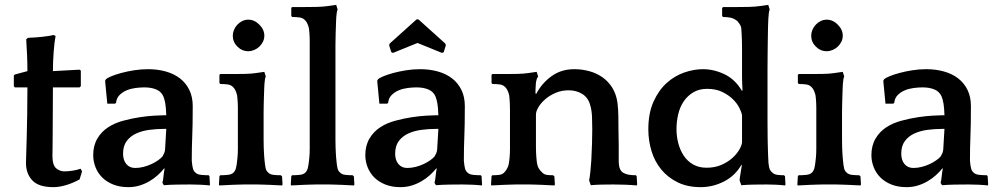

<svg xmlns="http://www.w3.org/2000/svg" viewBox="-20 -760 4100 791"><path d="M308 -400H198Q198 -342 197.5 -292.5Q197 -243 197 -206.5Q197 -170 196.5 -147Q196 -124 196 -119Q196 -80 211 -67Q226 -54 246 -54Q261 -54 280 -57Q299 -60 312 -65L318 -54L308 -21Q281 -6 252.5 2.5Q224 11 200 11Q139 11 113 -17Q87 -45 87 -89Q87 -98 88 -124.5Q89 -151 90 -191.5Q91 -232 92 -285Q93 -338 93 -400H41L37 -405V-449L41 -453L93 -467Q93 -499 91.5 -532.5Q90 -566 88 -598L95 -604L109 -605Q116 -605 128.5 -606Q141 -607 155 -608.5Q169 -610 181.5 -612Q194 -614 200 -616L209 -612Q204 -587 201 -545.5Q198 -504 198 -467L308 -473L313 -469V-405Z M649 -7Q652 -16 653.5 -33Q655 -50 658 -64L657 -67Q645 -52 629.5 -38Q614 -24 595 -13Q576 -2 554.5 4.5Q533 11 509 11Q473 11 446 0Q419 -11 401 -29Q383 -47 373.5 -71Q364 -95 364 -121Q364 -160 381 -189Q398 -218 426 -236Q452 -253 487 -262.5Q522 -272 555 -277Q588 -282 615 -283.5Q642 -285 651 -285H665Q664 -316 661 -333.5Q658 -351 653 -363Q644 -383 623.5 -391.5Q603 -400 575 -400Q558 -400 538.5 -397.5Q519 -395 502 -388Q485 -381 472.5 -368.5Q460 -356 458 -336L454 -333H422L413 -427L416 -433Q422 -439 439 -446Q456 -453 480 -459.5Q504 -466 532.5 -470.5Q561 -475 590 -475Q629 -475 663 -465.5Q697 -456 721.5 -437Q746 -418 760 -389.5Q774 -361 774 -323Q774 -282 773.5 -253Q773 -224 772 -199Q771 -174 770.5 -150.5Q770 -127 770 -98Q772 -75 775 -65Q778 -55 785 -49Q793 -41 809.5 -39.5Q826 -38 840 -38L843 -34L845 0L844 4Q827 2 805 1Q783 0 764 0Q736 0 708 0.5Q680 1 655 3ZM649 -115Q652 -120 655.5 -127Q659 -134 660 -144L665 -229H656Q625 -229 595 -225Q565 -221 541 -210Q517 -199 502 -179Q487 -159 487 -127Q487 -100 500.5 -84Q514 -68 537 -68Q554 -68 571.5 -72.5Q589 -77 604 -84Q619 -91 631 -99.5Q643 -108 649 -115Z M1142 4Q1135 4 1121 3Q1107 2 1091 1.5Q1075 1 1061 0.5Q1047 0 1040 0H986Q979 0 964.5 0.5Q950 1 934.5 1.5Q919 2 904.5 3Q890 4 883 4L882 0L884 -34L887 -38Q902 -38 918 -39.5Q934 -41 942 -49Q949 -56 952 -67Q955 -78 957 -98Q958 -105 958.5 -112Q959 -119 959.5 -127Q960 -135 960 -146Q960 -157 960 -173V-286Q960 -305 960 -316.5Q960 -328 959.5 -336Q959 -344 958.5 -350.5Q958 -357 957 -366Q955 -376 951 -385Q947 -394 944 -397Q934 -410 919 -412Q904 -414 888 -414L884 -418V-452L888 -455H939Q962 -455 988 -455.5Q1014 -456 1034 -459L1069 -464L1075 -445Q1073 -441 1071.5 -432.5Q1070 -424 1069.5 -414.5Q1069 -405 1068.5 -395.5Q1068 -386 1068 -380Q1068 -372 1067.5 -365.5Q1067 -359 1067 -350.5Q1067 -342 1066.5 -329Q1066 -316 1066 -297V-185Q1066 -165 1066.5 -152.5Q1067 -140 1067.5 -131Q1068 -122 1068.5 -114.5Q1069 -107 1070 -98Q1072 -77 1074.5 -66.5Q1077 -56 1085 -49Q1093 -41 1107.5 -39.5Q1122 -38 1137 -38L1142 -33L1144 0ZM939 -613Q939 -625 944 -637Q949 -649 958 -658.5Q967 -668 978.5 -673.5Q990 -679 1003 -679Q1028 -679 1048.5 -658.5Q1069 -638 1069 -613Q1069 -600 1063.5 -588.5Q1058 -577 1048.5 -568Q1039 -559 1027 -554Q1015 -549 1003 -549Q977 -549 958 -568Q939 -587 939 -613Z M1438 4Q1431 4 1417 3Q1403 2 1387 1.5Q1371 1 1357 0.5Q1343 0 1336 0H1282Q1275 0 1260.5 0.5Q1246 1 1230.5 1.5Q1215 2 1200.5 3Q1186 4 1179 4L1178 0L1180 -34L1183 -38Q1198 -38 1214 -39.5Q1230 -41 1238 -49Q1245 -56 1248 -67Q1251 -78 1253 -98Q1254 -105 1254.5 -112Q1255 -119 1255.5 -127Q1256 -135 1256 -146Q1256 -157 1256 -173V-562Q1256 -581 1256 -592.5Q1256 -604 1255.5 -612Q1255 -620 1254.5 -626.5Q1254 -633 1253 -642Q1251 -652 1247 -661Q1243 -670 1240 -673Q1230 -686 1215 -688Q1200 -690 1184 -690L1180 -694V-728L1184 -731H1235Q1258 -731 1284 -731.5Q1310 -732 1330 -735L1365 -740L1371 -721Q1369 -717 1367.5 -708.5Q1366 -700 1365.5 -690.5Q1365 -681 1364.5 -671.5Q1364 -662 1364 -656Q1364 -648 1363.5 -641.5Q1363 -635 1363 -626.5Q1363 -618 1362.5 -605Q1362 -592 1362 -573V-185Q1362 -165 1362.5 -152.5Q1363 -140 1363.5 -131Q1364 -122 1364.5 -114.5Q1365 -107 1366 -98Q1368 -77 1370.5 -66.5Q1373 -56 1381 -49Q1389 -41 1403.5 -39.5Q1418 -38 1433 -38L1438 -33L1440 0Z M1770 -7Q1773 -16 1774.5 -33Q1776 -50 1779 -64L1778 -67Q1766 -52 1750.5 -38Q1735 -24 1716 -13Q1697 -2 1675.5 4.5Q1654 11 1630 11Q1594 11 1567 0Q1540 -11 1522 -29Q1504 -47 1494.5 -71Q1485 -95 1485 -121Q1485 -160 1502 -189Q1519 -218 1547 -236Q1573 -253 1608 -262.5Q1643 -272 1676 -277Q1709 -282 1736 -283.5Q1763 -285 1772 -285H1786Q1785 -316 1782 -333.5Q1779 -351 1774 -363Q1765 -383 1744.5 -391.5Q1724 -400 1696 -400Q1679 -400 1659.5 -397.5Q1640 -395 1623 -388Q1606 -381 1593.5 -368.5Q1581 -356 1579 -336L1575 -333H1543L1534 -427L1537 -433Q1543 -439 1560 -446Q1577 -453 1601 -459.5Q1625 -466 1653.5 -470.5Q1682 -475 1711 -475Q1750 -475 1784 -465.5Q1818 -456 1842.5 -437Q1867 -418 1881 -389.5Q1895 -361 1895 -323Q1895 -282 1894.5 -253Q1894 -224 1893 -199Q1892 -174 1891.5 -150.5Q1891 -127 1891 -98Q1893 -75 1896 -65Q1899 -55 1906 -49Q1914 -41 1930.5 -39.5Q1947 -38 1961 -38L1964 -34L1966 0L1965 4Q1948 2 1926 1Q1904 0 1885 0Q1857 0 1829 0.5Q1801 1 1776 3ZM1770 -115Q1773 -120 1776.5 -127Q1780 -134 1781 -144L1786 -229H1777Q1746 -229 1716 -225Q1686 -221 1662 -210Q1638 -199 1623 -179Q1608 -159 1608 -127Q1608 -100 1621.5 -84Q1635 -68 1658 -68Q1675 -68 1692.5 -72.5Q1710 -77 1725 -84Q1740 -91 1752 -99.5Q1764 -108 1770 -115ZM1704 -680 1814 -581 1817 -574 1808 -545 1801 -542 1700 -583 1599 -542 1592 -545 1583 -574 1586 -581 1696 -680Z M2189 -373Q2212 -417 2252 -446Q2292 -475 2346 -475Q2377 -475 2407 -467Q2437 -459 2461.5 -442Q2486 -425 2502.5 -398.5Q2519 -372 2524 -336Q2527 -310 2527.5 -281Q2528 -252 2528 -223Q2529 -189 2529 -160.5Q2529 -132 2529 -98Q2529 -75 2534.5 -63.5Q2540 -52 2548 -48Q2559 -42 2571.5 -40Q2584 -38 2600 -38L2603 -34L2605 0L2603 4Q2582 2 2556.5 1Q2531 0 2507 0Q2483 0 2459 0.5Q2435 1 2414 3L2407 -17Q2410 -30 2412.5 -56Q2415 -82 2416 -98Q2418 -136 2419 -169Q2420 -202 2420 -228Q2420 -251 2419 -278Q2418 -305 2412 -325Q2404 -357 2379.5 -372.5Q2355 -388 2323 -388Q2293 -388 2268 -377Q2243 -366 2225.5 -350.5Q2208 -335 2198 -318Q2188 -301 2188 -288V-185Q2188 -165 2188 -152.5Q2188 -140 2188.5 -131Q2189 -122 2189.5 -114.5Q2190 -107 2191 -98Q2193 -77 2199.5 -66.5Q2206 -56 2214 -49Q2222 -41 2233 -39.5Q2244 -38 2259 -38L2264 -33L2266 0L2264 4Q2257 4 2243 3Q2229 2 2213 1.5Q2197 1 2183 0.5Q2169 0 2162 0H2107Q2100 0 2085.5 0.5Q2071 1 2055.5 1.5Q2040 2 2025.5 3Q2011 4 2004 4L2003 0L2005 -34L2008 -38Q2024 -38 2036.5 -39.5Q2049 -41 2057 -49Q2064 -56 2070 -67Q2076 -78 2078 -98Q2079 -105 2079.5 -112Q2080 -119 2080.5 -127Q2081 -135 2081 -146Q2081 -157 2081 -173V-276Q2081 -295 2081 -308Q2081 -321 2080.5 -331Q2080 -341 2079.5 -349Q2079 -357 2078 -366Q2076 -376 2072 -385Q2068 -394 2065 -397Q2055 -410 2040 -412Q2025 -414 2009 -414L2005 -418V-452L2009 -455H2060Q2083 -455 2109.5 -455.5Q2136 -456 2156 -459L2191 -464L2197 -445Q2189 -434 2187.5 -414.5Q2186 -395 2186 -375Z M3027 -17Q3027 -24 3030.5 -43.5Q3034 -63 3036 -78L3035 -82Q3009 -36 2963 -12.5Q2917 11 2867 11Q2812 11 2771.5 -9Q2731 -29 2704 -62Q2677 -95 2664 -138Q2651 -181 2651 -227Q2651 -294 2672.5 -341.5Q2694 -389 2727 -418.5Q2760 -448 2799.5 -461.5Q2839 -475 2876 -475Q2921 -475 2965 -454Q3009 -433 3037 -385L3039 -389Q3037 -418 3037 -448.5Q3037 -479 3037 -508Q3037 -539 3037 -559.5Q3037 -580 3036.5 -594Q3036 -608 3035.5 -619Q3035 -630 3034 -642Q3033 -652 3027 -661Q3021 -670 3018 -673Q3004 -684 2990.5 -687Q2977 -690 2959 -690L2955 -694V-727L2959 -731H3016Q3039 -731 3064.5 -731.5Q3090 -732 3110 -735L3145 -740L3151 -721Q3149 -717 3147.5 -706.5Q3146 -696 3145.5 -684Q3145 -672 3144.5 -661Q3144 -650 3144 -644Q3144 -629 3143.5 -615.5Q3143 -602 3143 -584.5Q3143 -567 3142.5 -541.5Q3142 -516 3142 -476V-258Q3142 -216 3142.5 -190.5Q3143 -165 3143.5 -148Q3144 -131 3144.5 -118.5Q3145 -106 3146 -88Q3148 -70 3151.5 -62Q3155 -54 3162 -49Q3170 -41 3184 -39.5Q3198 -38 3210 -38L3214 -34L3216 0L3214 4Q3197 2 3177 1Q3157 0 3139 0Q3112 0 3085 0.5Q3058 1 3034 3ZM2767 -228Q2767 -198 2774.5 -169.5Q2782 -141 2797 -118.5Q2812 -96 2835.5 -82.5Q2859 -69 2891 -69Q2925 -69 2951.5 -80.5Q2978 -92 2996.5 -108.5Q3015 -125 3025.5 -143Q3036 -161 3037 -174V-285Q3035 -298 3025.5 -316.5Q3016 -335 2998.5 -352Q2981 -369 2955 -381.5Q2929 -394 2893 -394Q2860 -394 2836 -379.5Q2812 -365 2796.5 -342Q2781 -319 2774 -289Q2767 -259 2767 -228Z M3525 4Q3518 4 3504 3Q3490 2 3474 1.5Q3458 1 3444 0.5Q3430 0 3423 0H3369Q3362 0 3347.5 0.5Q3333 1 3317.5 1.5Q3302 2 3287.5 3Q3273 4 3266 4L3265 0L3267 -34L3270 -38Q3285 -38 3301 -39.5Q3317 -41 3325 -49Q3332 -56 3335 -67Q3338 -78 3340 -98Q3341 -105 3341.5 -112Q3342 -119 3342.5 -127Q3343 -135 3343 -146Q3343 -157 3343 -173V-286Q3343 -305 3343 -316.5Q3343 -328 3342.5 -336Q3342 -344 3341.5 -350.5Q3341 -357 3340 -366Q3338 -376 3334 -385Q3330 -394 3327 -397Q3317 -410 3302 -412Q3287 -414 3271 -414L3267 -418V-452L3271 -455H3322Q3345 -455 3371 -455.5Q3397 -456 3417 -459L3452 -464L3458 -445Q3456 -441 3454.5 -432.5Q3453 -424 3452.5 -414.5Q3452 -405 3451.5 -395.5Q3451 -386 3451 -380Q3451 -372 3450.5 -365.5Q3450 -359 3450 -350.5Q3450 -342 3449.5 -329Q3449 -316 3449 -297V-185Q3449 -165 3449.5 -152.5Q3450 -140 3450.5 -131Q3451 -122 3451.5 -114.5Q3452 -107 3453 -98Q3455 -77 3457.5 -66.5Q3460 -56 3468 -49Q3476 -41 3490.5 -39.5Q3505 -38 3520 -38L3525 -33L3527 0ZM3322 -613Q3322 -625 3327 -637Q3332 -649 3341 -658.5Q3350 -668 3361.5 -673.5Q3373 -679 3386 -679Q3411 -679 3431.5 -658.5Q3452 -638 3452 -613Q3452 -600 3446.5 -588.5Q3441 -577 3431.5 -568Q3422 -559 3410 -554Q3398 -549 3386 -549Q3360 -549 3341 -568Q3322 -587 3322 -613Z M3855 -7Q3858 -16 3859.5 -33Q3861 -50 3864 -64L3863 -67Q3851 -52 3835.5 -38Q3820 -24 3801 -13Q3782 -2 3760.5 4.5Q3739 11 3715 11Q3679 11 3652 0Q3625 -11 3607 -29Q3589 -47 3579.5 -71Q3570 -95 3570 -121Q3570 -160 3587 -189Q3604 -218 3632 -236Q3658 -253 3693 -262.5Q3728 -272 3761 -277Q3794 -282 3821 -283.5Q3848 -285 3857 -285H3871Q3870 -316 3867 -333.5Q3864 -351 3859 -363Q3850 -383 3829.5 -391.5Q3809 -400 3781 -400Q3764 -400 3744.5 -397.5Q3725 -395 3708 -388Q3691 -381 3678.5 -368.5Q3666 -356 3664 -336L3660 -333H3628L3619 -427L3622 -433Q3628 -439 3645 -446Q3662 -453 3686 -459.5Q3710 -466 3738.5 -470.5Q3767 -475 3796 -475Q3835 -475 3869 -465.5Q3903 -456 3927.5 -437Q3952 -418 3966 -389.5Q3980 -361 3980 -323Q3980 -282 3979.5 -253Q3979 -224 3978 -199Q3977 -174 3976.5 -150.5Q3976 -127 3976 -98Q3978 -75 3981 -65Q3984 -55 3991 -49Q3999 -41 4015.5 -39.5Q4032 -38 4046 -38L4049 -34L4051 0L4050 4Q4033 2 4011 1Q3989 0 3970 0Q3942 0 3914 0.5Q3886 1 3861 3ZM3855 -115Q3858 -120 3861.5 -127Q3865 -134 3866 -144L3871 -229H3862Q3831 -229 3801 -225Q3771 -221 3747 -210Q3723 -199 3708 -179Q3693 -159 3693 -127Q3693 -100 3706.5 -84Q3720 -68 3743 -68Q3760 -68 3777.5 -72.5Q3795 -77 3810 -84Q3825 -91 3837 -99.5Q3849 -108 3855 -115Z"/></svg>

Font: QuattrocentoBold
Style: Bold
Weight: 700
Designer: Pablo Impallari
Foundry: Pablo Impallari, Igino Marini, Branda Gallo
Version: Version 2.000